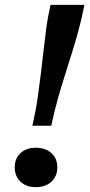

<svg xmlns="http://www.w3.org/2000/svg" viewBox="-20 -763 372 794"><path d="M329 -743H189Q177 -690 171 -643.5Q165 -597 160 -553Q155 -509 149.5 -463Q144 -417 136.5 -363.5Q129 -310 114 -243H192Q206 -309 221 -361Q236 -413 250.5 -458.5Q265 -504 278.5 -547.5Q292 -591 305 -638.5Q318 -686 329 -743ZM217 -71Q217 -34 192.5 -11.5Q168 11 128 11Q89 11 65 -11.5Q41 -34 41 -71Q41 -108 65 -130Q89 -152 128 -152Q168 -152 192.5 -130Q217 -108 217 -71Z"/></svg>

Font: Roboto Serif Medium
Style: Italic
Weight: 500
Italic angle: -10°
Designer: Greg Gazdowicz
Foundry: Commercial Type
Version: Version 1.008